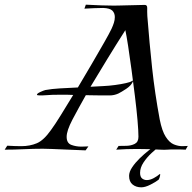

<svg xmlns="http://www.w3.org/2000/svg" viewBox="-60 -653 823 821"><path d="M306 -10 161 -16Q152 -16 142.5 -16.5Q133 -17 123 -17Q83 -17 42 -15Q1 -13 -40 -13L-29 -30Q-12 -29 3 -28.5Q18 -28 31 -28Q68 -28 97.5 -40.5Q127 -53 158 -97Q175 -120 200 -160.5Q225 -201 253 -247Q238 -248 225 -248Q212 -248 200 -248Q183 -248 164 -247.5Q145 -247 121 -245H110Q98 -245 98 -248Q98 -253 112 -259.5Q126 -266 134 -268Q161 -273 195.5 -275Q230 -277 273 -279Q304 -331 333.5 -381.5Q363 -432 385.5 -471.5Q408 -511 417 -530Q423 -543 427 -555.5Q431 -568 431 -580Q431 -597 420.5 -607.5Q410 -618 381 -619Q363 -619 341 -618Q319 -617 301 -616L307 -633Q345 -631 375 -630Q405 -629 427 -629Q442 -629 454 -629.5Q466 -630 474 -630Q496 -631 516 -631Q536 -631 559 -632Q570 -632 569.5 -618.5Q569 -605 570 -584Q579 -469 590.5 -362Q602 -255 623 -142Q633 -92 649 -67.5Q665 -43 683.5 -35.5Q702 -28 719 -28Q726 -28 732 -28.5Q738 -29 743 -29L734 -13Q719 -14 708 -14Q697 -14 688 -14Q666 -14 654.5 -13Q643 -12 626 -13Q574 -16 525 -16Q482 -16 437 -13L447 -29Q461 -29 481 -29.5Q501 -30 516.5 -38Q532 -46 532 -68Q532 -93 528 -139Q524 -185 517 -241.5Q510 -298 502.5 -354Q495 -410 488 -455.5Q481 -501 476 -524Q437 -463 400 -402.5Q363 -342 327 -282L383 -285Q406 -286 432 -289.5Q458 -293 478 -297.5Q498 -302 503 -306Q505 -308 507 -308Q511 -308 506 -300Q499 -286 479.5 -273Q460 -260 446 -253Q428 -245 409.5 -245Q391 -245 371 -245Q352 -245 336.5 -245.5Q321 -246 307 -246Q292 -220 278 -194Q264 -168 250 -142Q237 -117 231 -99Q225 -81 225 -68Q225 -41 245 -33.5Q265 -26 288 -26Q296 -26 303.5 -26.5Q311 -27 318 -27ZM544 148Q522 148 507 136Q492 124 492 99Q492 82 505 62.5Q518 43 537 24.5Q556 6 575 -9Q594 -24 606 -30H626Q609 -18 588.5 1Q568 20 553.5 42Q539 64 539 86Q539 103 547.5 110Q556 117 568 117Q582 117 597.5 108.5Q613 100 622 92Q623 91 624 91Q625 91 625 93Q625 97 622.5 106Q620 115 616 117Q606 125 583.5 136.5Q561 148 544 148Z"/></svg>

Font: Kings
Style: Regular
Weight: 400
Designer: Robert E. Leuschke
Foundry: Robert E. Leuschke
Version: Version 1.010; ttfautohint (v1.8.3)